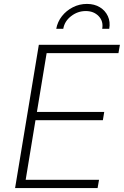

<svg xmlns="http://www.w3.org/2000/svg" viewBox="-20 -955 629 975"><path d="M56.6 0 177.2 -727.5H588.9L581.5 -685.1H216.8L167.5 -386.7H509.3L502.4 -344.7H160.2L110.4 -42H482.9L475.6 0ZM421.4 -935.1Q459.5 -935.1 487.1 -918.2Q514.6 -901.4 527.8 -872.8Q541 -844.2 534.7 -808.6H499Q505.9 -847.2 481 -873Q456.1 -898.9 415.5 -898.9Q374.5 -898.9 341.1 -873Q307.6 -847.2 301.3 -808.6H265.6Q272 -844.2 294.4 -872.8Q316.9 -901.4 350.1 -918.2Q383.3 -935.1 421.4 -935.1Z"/></svg>

Font: Inter 16pt ExtraLight
Style: Italic
Weight: 250
Italic angle: -9.3988°
Version: Version 4.001;git-66647c0bb